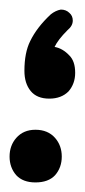

<svg xmlns="http://www.w3.org/2000/svg" viewBox="-56 -498 177 401"><path d="M-22 -210Q-36 -194 -36 -171Q-36 -148 -22 -132Q-8 -117 18 -117Q45 -117 59 -132Q73 -148 73 -171Q73 -194 59 -210Q44 -227 18 -227Q-7 -227 -22 -210ZM8 -308Q21 -292 47 -292Q72 -292 87 -307Q101 -323 101 -346Q101 -370 89 -382Q75 -397 58 -400Q65 -415 85 -435Q96 -444 96 -455Q96 -465 89 -471Q82 -478 71 -478Q60 -476 50 -468Q21 -441 7 -412Q-5 -388 -5 -350Q-5 -324 8 -308Z"/></svg>

Font: Sangu Suruhee
Style: Regular
Weight: 400
Designer: Hasan Shazil
Foundry: Thaana Type Foundry
Version: Version 1.010